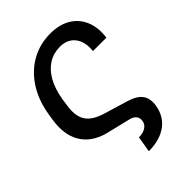

<svg xmlns="http://www.w3.org/2000/svg" viewBox="-217 -647 928 928"><g transform="rotate(-45 246.5 -183.5)"><path d="M238.3 186.5 252 105.5Q280.8 105 298.8 93.5Q316.9 82 320.3 61.5Q323.7 41.5 311.8 28.1Q299.8 14.6 274.4 9.8L153.3 -19.5Q112.8 -30.8 83.7 -51.5Q54.7 -72.3 37.4 -102.1Q20 -131.8 15.1 -169.9Q10.3 -208 17.6 -253.9L23.4 -288.1Q37.1 -368.2 76.2 -427.7Q115.2 -487.3 173.8 -520Q232.4 -552.7 303.7 -552.7Q365.7 -552.7 408.2 -527.1Q450.7 -501.5 470.2 -455.1Q489.7 -408.7 481.4 -346.7H389.6Q396 -405.3 369.4 -439.9Q342.8 -474.6 291 -474.6Q247.1 -474.6 212.4 -452.6Q177.7 -430.7 154.5 -389.2Q131.3 -347.7 121.1 -288.1L116.2 -253.9Q108.9 -210.9 115.7 -180.4Q122.6 -149.9 145.3 -129.6Q168 -109.4 207 -96.7L339.8 -56.6Q388.2 -41.5 406.7 -14.4Q425.3 12.7 418 56.6Q412.6 87.9 398.2 111.8Q383.8 135.7 360.8 152.3Q337.9 168.9 307.1 177.7Q276.4 186.5 238.3 186.5Z"/></g></svg>

Font: Inter Tight
Style: Italic
Weight: 400
Italic angle: -9.39999°
Designer: Rasmus Andersson
Foundry: rsms
Version: Version 3.002